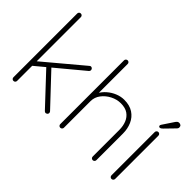

<svg xmlns="http://www.w3.org/2000/svg" viewBox="-101 -1115 1490 1490"><g transform="rotate(45 643.5 -370.0)"><path d="M108 0Q99 0 93.5 -6Q88 -12 88 -20V-720Q88 -728 93.5 -734Q99 -740 108 -740Q117 -740 122.5 -734Q128 -728 128 -720V-20Q128 -12 122.5 -6Q117 0 108 0ZM455 -505Q463 -505 469 -499Q475 -493 475 -484Q475 -475 468 -469L121 -180L119 -228L442 -499Q448 -505 455 -505ZM461 0Q453 0 446 -7L204 -265L234 -291L475 -35Q481 -29 481 -20Q481 -10 473 -5Q465 0 461 0Z M820 -505Q880 -505 919.5 -479Q959 -453 978.5 -409Q998 -365 998 -312V-20Q998 -12 992 -6Q986 0 978 0Q969 0 963.5 -6Q958 -12 958 -20V-312Q958 -355 944 -390Q930 -425 900 -446Q870 -467 820 -467Q777 -467 736 -446Q695 -425 668.5 -390Q642 -355 642 -312V-20Q642 -12 636 -6Q630 0 622 0Q613 0 607.5 -6Q602 -12 602 -20V-720Q602 -728 608 -734Q614 -740 622 -740Q631 -740 636.5 -734Q642 -728 642 -720V-371L617 -323Q617 -359 635 -392Q653 -425 682.5 -450.5Q712 -476 748 -490.5Q784 -505 820 -505Z M1204 -495V-20Q1204 -12 1198 -6Q1192 0 1184 0Q1175 0 1169.5 -6Q1164 -12 1164 -20V-495Q1164 -503 1170 -509Q1176 -515 1184 -515Q1193 -515 1198.5 -509Q1204 -503 1204 -495ZM1166 -546Q1161 -546 1158 -550Q1155 -554 1155 -558Q1155 -563 1160 -571L1222 -664Q1225 -669 1231.5 -674.5Q1238 -680 1248 -680Q1259 -680 1266.5 -674Q1274 -668 1274 -655Q1274 -649 1272 -645.5Q1270 -642 1267 -638L1192 -561Q1187 -556 1180.5 -551Q1174 -546 1166 -546Z"/></g></svg>

Font: Quicksand Variable Light
Style: Regular
Weight: 300
Designer: Andrew Paglinawan
Foundry: Andrew Paglinawan
Version: Version 3.004